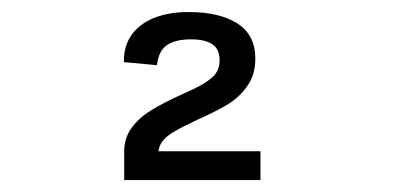

<svg xmlns="http://www.w3.org/2000/svg" viewBox="-20 -852 660 322"><path d="M408.2 -753.7Q408.2 -727.7 395.7 -709.2Q383.2 -690.7 365.6 -679.3Q348 -668 321.5 -656Q317.3 -654 311.3 -651.3Q283.5 -638.2 270.1 -630.1Q256.7 -622 250.7 -612.6Q244.7 -603.2 245 -588.8L235 -598.3H416.8V-550H188.3V-598.3Q188.3 -620.2 200.3 -636.9Q212.3 -653.7 232.2 -666.2Q252.2 -678.8 285 -693.7Q298.2 -699.5 305.8 -703.3Q326.8 -713.3 337.6 -723.8Q348.3 -734.3 348.3 -751.2Q348.3 -769.7 336.1 -777.8Q323.8 -786 300.3 -786Q273.8 -786 259.8 -776.2Q245.8 -766.5 243.3 -742.7L187.8 -747.8Q187.2 -773.8 200.2 -792.8Q213.3 -811.7 238 -821.8Q262.7 -831.8 296.5 -831.8Q348.3 -831.8 378.2 -812.6Q408.2 -793.3 408.2 -753.7Z"/></svg>

Font: Monaspace Krypton Var ExLight
Style: Regular
Weight: 200
Designer: Riley Cran and the Lettermatic Team
Version: Version 1.200 (Monaspace Krypton Var)